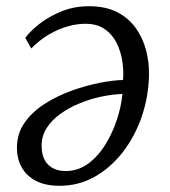

<svg xmlns="http://www.w3.org/2000/svg" viewBox="-20 -585 548 618"><path d="M61.5 -463Q75.5 -483 105.2 -506.8Q135 -530.5 176.5 -547.8Q218 -565 266 -565Q319.5 -565 356.8 -546Q394 -527 417 -494.8Q440 -462.5 450.2 -423Q460.5 -383.5 459.5 -342Q458 -272.5 435.8 -208.5Q413.5 -144.5 374.8 -94.8Q336 -45 284.5 -16Q233 13 172.5 13Q125.5 13 95 -3.2Q64.5 -19.5 49.5 -47Q34.5 -74.5 34.5 -109Q34.5 -155.5 59.8 -191Q85 -226.5 125.8 -252Q166.5 -277.5 213 -294Q259.5 -310.5 303 -318.8Q346.5 -327 376 -327.5Q378.5 -356.5 373.8 -388Q369 -419.5 355.2 -447Q341.5 -474.5 316.8 -491.5Q292 -508.5 254.5 -508.5Q227.5 -508.5 197.5 -500Q167.5 -491.5 137.5 -474Q107.5 -456.5 80.5 -429ZM191 -34.5Q231.5 -34.5 263.8 -58.2Q296 -82 319.2 -119.8Q342.5 -157.5 356.5 -200.5Q370.5 -243.5 374 -282.5Q342 -281.5 306.2 -274Q270.5 -266.5 236.5 -252.5Q202.5 -238.5 174.8 -218.8Q147 -199 130.5 -173.2Q114 -147.5 114 -116.5Q114 -75.5 135 -55Q156 -34.5 191 -34.5Z"/></svg>

Font: Merriweather Light
Style: Italic
Weight: 300
Italic angle: -7.8°
Designer: Eben Sorkin
Foundry: Eben Sorkin
Version: Version 2.101